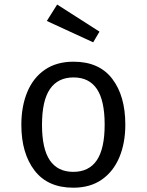

<svg xmlns="http://www.w3.org/2000/svg" viewBox="-20 -827 655 858"><path d="M308.7 -551.3Q423.1 -551.3 481.5 -474.9Q540 -398.5 540 -270.3Q540 -187.7 513.3 -124.1Q486.7 -60.5 434.9 -24.4Q383.1 11.8 307.7 11.8Q193.3 11.8 134.4 -65.1Q75.4 -142.1 75.4 -269.2Q75.4 -352.3 102.1 -416.2Q128.7 -480 180.8 -515.6Q232.8 -551.3 308.7 -551.3ZM308.7 -481Q239 -481 203.3 -429.2Q167.7 -377.4 167.7 -269.2Q167.7 -162.1 202.8 -110.5Q237.9 -59 307.7 -59Q377.4 -59 412.6 -110.8Q447.7 -162.6 447.7 -270.3Q447.7 -377.9 412.8 -429.5Q377.9 -481 308.7 -481ZM396.4 -637.9 189.2 -733.3 235.4 -806.7 424.6 -685.6Z"/></svg>

Font: FiraCode Nerd Font Mono
Style: Regular
Weight: 400
Monospace: yes
Designer: Carrois Corporate, Edenspiekermann AG, Nikita Prokopov
Foundry: Carrois Corporate, Edenspiekermann AG, Nikita Prokopov
Version: Version 6.002;Nerd Fonts 3.4.0